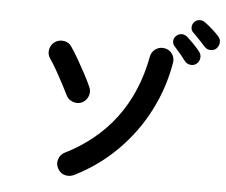

<svg xmlns="http://www.w3.org/2000/svg" viewBox="-57 -925 1161 987"><g transform="rotate(5 523.5 -431.0)"><path d="M361 -10Q339 1 314.5 -4.5Q290 -10 276 -35Q263 -58 271 -83Q279 -108 301 -119Q462 -199 561.5 -332.5Q661 -466 695 -650Q700 -675 721 -689.5Q742 -704 767 -699Q792 -695 806.5 -674Q821 -653 816 -627Q794 -497 734 -380Q674 -263 580 -168Q486 -73 361 -10ZM368 -385Q346 -375 321.5 -383.5Q297 -392 286 -415Q275 -438 257 -472Q239 -506 220 -539.5Q201 -573 186 -594Q171 -615 175.5 -640Q180 -665 200 -680Q221 -695 247 -691.5Q273 -688 287 -667Q307 -638 327.5 -602.5Q348 -567 366.5 -532Q385 -497 398 -468Q409 -445 400 -420.5Q391 -396 368 -385ZM938 -635Q925 -624 906.5 -626Q888 -628 877 -642Q866 -657 848.5 -678Q831 -699 816 -715Q807 -725 807.5 -741Q808 -757 821 -768Q833 -779 848.5 -779Q864 -779 877 -768Q892 -755 912 -734.5Q932 -714 945 -697Q956 -683 954 -665Q952 -647 938 -635ZM1033 -722Q1021 -710 1002.5 -710.5Q984 -711 972 -724Q959 -738 940.5 -758Q922 -778 906 -793Q896 -802 895.5 -818Q895 -834 907 -847Q918 -858 933.5 -859Q949 -860 962 -850Q978 -839 999.5 -820Q1021 -801 1036 -784Q1048 -771 1047 -753.5Q1046 -736 1033 -722Z"/></g></svg>

Font: Zen Maru Gothic
Style: Bold
Weight: 700
Designer: Yoshimichi Ohira
Foundry: Positype
Version: Version 1.001